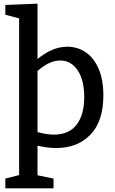

<svg xmlns="http://www.w3.org/2000/svg" viewBox="-20 -794 625 1044"><path d="M9 230V177L84 158V-694L9 -714V-767L184 -774V-473Q265 -540 345 -540Q402 -540 446.5 -509.5Q491 -479 516.5 -419.5Q542 -360 542 -275Q542 -134 471.5 -61.5Q401 11 285 11Q239 11 184 -2V159L271 177V230ZM273 -62Q355 -62 396.5 -116Q438 -170 438 -265Q438 -359 402 -412Q366 -465 308 -465Q248 -465 184 -408V-76Q232 -62 273 -62Z"/></svg>

Font: Bitter Medium
Style: Regular
Weight: 500
Designer: Sol Matas, and Bitter project Authors
Foundry: Sol Matas
Version: Version 2.001